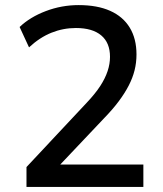

<svg xmlns="http://www.w3.org/2000/svg" viewBox="-20 -734 640 754"><path d="M84 0V-78L320 -330Q354 -366 373.5 -396Q393 -426 402.5 -454.5Q412 -483 412 -511Q412 -566 377.5 -595Q343 -624 278 -624Q228 -624 182 -605.5Q136 -587 94 -548L57 -628Q98 -667 160 -690.5Q222 -714 289 -714Q362 -714 412.5 -691.5Q463 -669 489.5 -625.5Q516 -582 516 -520Q516 -488 508.5 -458Q501 -428 485.5 -398Q470 -368 446.5 -336.5Q423 -305 390 -271L195 -65V-88H543V0Z"/></svg>

Font: Nunito Sans 11pt SemiBold
Style: Regular
Weight: 600
Version: Version 3.101;gftools[0.9.27]